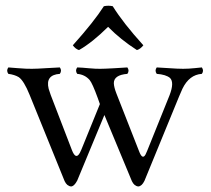

<svg xmlns="http://www.w3.org/2000/svg" viewBox="-20 -655 753 686"><path d="M382.8 -632.8Q420.4 -572.3 492.2 -493.2Q481.4 -479.5 469.2 -476.1Q410.6 -513.7 366.2 -559.1Q310.1 -503.4 262.2 -476.1Q249.5 -480 240.2 -493.2Q315.9 -577.6 351.1 -632.8Q367.7 -636.2 382.8 -632.8ZM193.8 -391.1Q141.6 -387.7 153.8 -337.9Q156.7 -327.6 161.1 -315.9L236.8 -119.1Q251 -82 265.6 -109.4Q268.6 -114.7 271 -121.1L336.9 -283.2L329.1 -305.2Q310.1 -357.4 300.3 -369.1Q283.2 -388.7 255.9 -391.1Q247.6 -402.8 255.9 -414.1Q272.5 -413.6 298.3 -411.1Q324.2 -408.7 338.9 -409.2Q352.5 -409.2 386.7 -411.1Q418.9 -413.1 435.1 -414.1Q443.4 -402.3 435.1 -391.1Q386.7 -387.2 386.7 -357.9Q387.2 -343.3 396 -320.8L478 -111.8Q489.3 -83.5 500 -103Q502.9 -108.4 505.9 -116.2L585.9 -314.9Q603.5 -360.8 587.4 -376.5Q572.8 -388.7 540 -391.1Q531.7 -402.8 540 -414.1Q555.7 -413.6 581.5 -411.6Q614.3 -409.2 634.3 -409.2Q654.3 -409.2 676.3 -411.6Q691.4 -413.6 701.2 -414.1Q709.5 -402.3 701.2 -391.1Q656.2 -388.2 631.8 -337.9Q627 -328.1 620.1 -311L496.1 -8.8Q486.8 10.3 474.1 11.2Q459.5 9.8 451.2 -7.8L353 -244.1L255.9 -9.8Q245.1 10.7 233.9 11.2Q219.2 9.8 210.9 -7.8L85.9 -315.9Q65.4 -366.7 46.9 -379.4Q32.2 -388.2 9.8 -391.1Q1.5 -402.8 9.8 -414.1Q19.5 -413.6 41.5 -411.6Q76.2 -408.7 94.2 -409.2Q111.3 -409.2 147.5 -411.6Q178.7 -413.6 193.8 -414.1Q202.1 -402.8 193.8 -391.1Z"/></svg>

Font: Linux Libertine Display O
Style: Regular
Weight: 400
Designer: Philipp H. Poll
Foundry: Philipp H. Poll
Version: Version 5.0.9